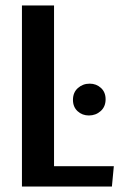

<svg xmlns="http://www.w3.org/2000/svg" viewBox="-20 -680 440 700"><path d="M177 -660V-74H395L388 0H60V-660ZM307 -375Q331 -375 348 -359.5Q365 -344 365 -318Q365 -291 347 -275Q329 -259 304 -259Q280 -259 263 -274.5Q246 -290 246 -316Q246 -343 264 -359Q282 -375 307 -375Z"/></svg>

Font: Sansita
Style: Regular
Weight: 400
Designer: Pablo Cosgaya
Foundry: Omnibus-Type
Version: Version 1.006;hotconv 1.0.109;makeotfexe 2.5.65596